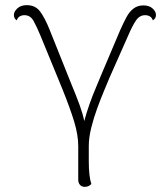

<svg xmlns="http://www.w3.org/2000/svg" viewBox="-20 -717 632 746"><path d="M309 9Q298 9 291 1.5Q284 -6 284 -19V-149Q284 -192 268.5 -243.5Q253 -295 222 -372L137 -579Q123 -613 110.5 -635.5Q98 -658 75 -658Q65 -658 57 -653.5Q49 -649 45 -638Q34 -645 34 -659Q34 -672 47.5 -684.5Q61 -697 84 -697Q118 -697 136.5 -671.5Q155 -646 173 -601L255 -396Q277 -343 289.5 -308.5Q302 -274 307.5 -246Q313 -218 313 -184H298Q298 -212 307 -245.5Q316 -279 328 -313Q340 -347 352.5 -376Q365 -405 372 -423L447 -600Q460 -629 471.5 -650.5Q483 -672 499 -684Q515 -696 537 -696Q560 -696 573 -684Q586 -672 586 -659Q586 -645 574 -638Q570 -649 562 -653.5Q554 -658 544 -658Q522 -658 508 -637Q494 -616 479 -581L405 -414Q398 -397 385 -366Q372 -335 358 -297Q344 -259 334.5 -220.5Q325 -182 325 -150V-89Q325 -61 327.5 -38.5Q330 -16 335 -2Q331 2 325 5.5Q319 9 309 9Z"/></svg>

Font: Arima ExtraLight
Style: Regular
Weight: 250
Designer: Joana Correia and Natanael Gama
Foundry: NDISCOVER
Version: Version 1.101;gftools[0.9.23]